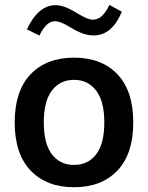

<svg xmlns="http://www.w3.org/2000/svg" viewBox="-20 -765 608 790"><path d="M90.8 -644Q112.3 -691.9 142.6 -717.8Q172.9 -743.7 208 -743.7Q226.6 -743.7 247.6 -736.1Q268.6 -728.5 296.9 -710.9Q320.8 -696.3 335.9 -690.2Q351.1 -684.1 363.3 -684.1Q401.4 -684.1 430.2 -744.6L481.4 -716.8Q440.9 -619.1 364.7 -619.1Q344.2 -619.1 321.3 -627Q298.3 -634.8 269 -652.8Q246.6 -666.5 231.9 -672.1Q217.3 -677.7 205.6 -677.7Q170.9 -677.7 142.1 -618.7ZM284.7 -527.8Q397.9 -527.8 463.1 -459.5Q528.3 -391.1 528.3 -261.2Q528.3 -131.3 462.9 -63Q397.5 5.4 284.7 5.4Q171.9 5.4 106.2 -63Q40.5 -131.3 40.5 -261.2Q40.5 -391.1 106 -459.5Q171.4 -527.8 284.7 -527.8ZM284.7 -436.5Q227.5 -436.5 193.8 -392.8Q160.2 -349.1 160.2 -261.2Q160.2 -173.3 193.6 -129.9Q227.1 -86.4 284.7 -86.4Q342.3 -86.4 375.7 -129.9Q409.2 -173.3 409.2 -261.2Q409.2 -349.1 375.2 -392.8Q341.3 -436.5 284.7 -436.5Z"/></svg>

Font: Estedad-FD SemiBold
Style: Regular
Weight: 600
Designer: Amin Abedi
Version: Version 7.3